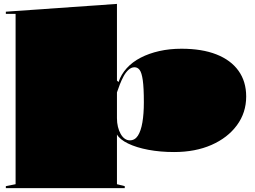

<svg xmlns="http://www.w3.org/2000/svg" viewBox="-20 -765 1308 985"><path d="M10 200V190L60 180V-694H10V-705L580 -745V-352L588 -344Q601 -383 630 -415Q659 -447 701.5 -469Q744 -491 797 -503Q850 -515 911 -515Q1016 -515 1090 -486Q1164 -457 1203.5 -402Q1243 -347 1243 -270Q1243 -187 1195.5 -122.5Q1148 -58 1065 -21.5Q982 15 873 15Q802 15 741 3.5Q680 -8 637.5 -28.5Q595 -49 580 -75V180L620 190V200ZM646 -45Q672 -45 687.5 -69Q703 -93 710.5 -137Q718 -181 718 -240Q718 -315 712.5 -353.5Q707 -392 696.5 -406Q686 -420 670 -420Q654 -420 639.5 -407Q625 -394 614 -373.5Q603 -353 594.5 -331Q586 -309 580 -291V-159Q580 -135 585 -114.5Q590 -94 599 -78Q608 -62 620 -53.5Q632 -45 646 -45Z"/></svg>

Font: Kalnia Expanded
Style: Bold
Weight: 700
Width: 7
Designer: Frida Medrano
Foundry: Frida Medrano
Version: Version 1.105